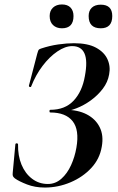

<svg xmlns="http://www.w3.org/2000/svg" viewBox="-20 -830 529 862"><path d="M195 -4Q229 -4 255.5 -27.5Q282 -51 299 -88.5Q316 -126 323 -167Q337 -247 306 -286Q275 -325 206 -325Q202 -325 202 -331Q202 -337 206 -337Q272 -337 310.5 -378Q349 -419 361 -488Q374 -556 359.5 -589.5Q345 -623 304 -623Q273 -623 237.5 -599Q202 -575 171 -534Q140 -493 120 -442Q119 -438 114 -439.5Q109 -441 110 -446L147 -588Q151 -602 153 -605.5Q155 -609 164 -612Q203 -625 241.5 -630.5Q280 -636 312 -636Q374 -636 411 -616Q448 -596 462.5 -564Q477 -532 470 -496Q464 -461 441.5 -431.5Q419 -402 388 -379.5Q357 -357 323.5 -344Q290 -331 262 -329L274 -337Q330 -337 369.5 -316.5Q409 -296 427.5 -259Q446 -222 437 -172Q428 -117 390 -76Q352 -35 296.5 -11.5Q241 12 181 12Q137 12 101 -2Q65 -16 47 -29Q41 -34 38.5 -38.5Q36 -43 37 -53L49 -182Q50 -187 55.5 -186.5Q61 -186 61 -182Q60 -131 76.5 -91Q93 -51 124 -27.5Q155 -4 195 -4ZM258 -703Q233.2 -703 218.1 -717.5Q203 -731.9 203 -758Q203 -782 218.1 -796Q233.2 -810 258 -810Q283.3 -810 296.7 -796Q310 -782 310 -758Q310 -703 258 -703ZM432.4 -703Q378 -703 378 -758Q378 -782.2 392.3 -795.6Q406.5 -809 432.4 -809Q484 -809 484 -758Q484 -703 432.4 -703Z"/></svg>

Font: Cormorant Light
Style: Italic
Weight: 300
Italic angle: -10°
Designer: Christian Thalmann (Catharsis Fonts)
Foundry: Catharsis Fonts
Version: Version 4.000